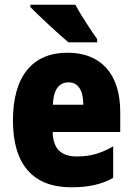

<svg xmlns="http://www.w3.org/2000/svg" viewBox="-20 -786 563 816"><path d="M300 -766H109V-756C142 -722 233 -637 271 -606H393V-620C370 -651 322 -725 300 -766ZM267 -562C119 -562 35 -463 35 -274C35 -86 121 10 283 10C356 10 411 -2 461 -30V-164C407 -133 363 -121 306 -121C238 -121 205 -156 204 -225H491V-310C491 -474 407 -562 267 -562ZM272 -436C310 -436 334 -405 334 -341H205C207 -410 234 -436 272 -436Z"/></svg>

Font: Noto Sans Sinhala Condensed Black
Style: Regular
Weight: 900
Width: 3
Designer: Jelle Bosma - Monotype Design Team
Foundry: Monotype Imaging Inc.
Version: Version 2.006